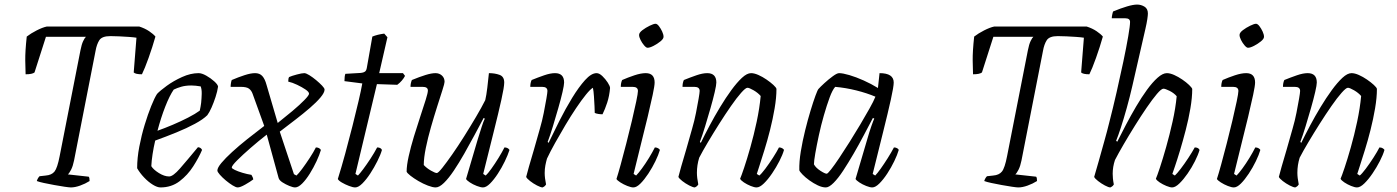

<svg xmlns="http://www.w3.org/2000/svg" viewBox="-20 -820 6110 840"><path d="M290 0Q283 0 262.5 -3Q242 -6 217.5 -10.5Q193 -15 172 -19.5Q151 -24 141 -28Q145 -41 153 -49L180 -52Q206 -54 218.5 -69.5Q231 -85 241 -137L332 -600Q337 -626 344 -640.5Q351 -655 356 -659H181L131 -503Q121 -495 92 -495Q91 -515 90.5 -555.5Q90 -596 97 -660Q115 -674 140.5 -687Q166 -700 185 -704H589Q614 -696 632.5 -683.5Q651 -671 660 -660Q647 -614 630 -566.5Q613 -519 601 -495Q573 -495 565 -503L577 -655Q565 -657 544 -658.5Q523 -660 501 -661Q479 -662 463 -662Q426 -662 414.5 -644Q403 -626 398 -597L304 -118Q299 -93 291 -77.5Q283 -62 277 -57L368 -47Q370 -45 371 -40.5Q372 -36 372 -28Q353 -16 330.5 -8Q308 0 290 0Z M682 0Q668 0 648.5 -12Q629 -24 610.5 -43.5Q592 -63 580 -84Q580 -129 589.5 -178.5Q599 -228 613 -274Q627 -320 641.5 -356Q656 -392 667 -409Q680 -423 709.5 -444.5Q739 -466 776.5 -483Q814 -500 849 -500Q863 -500 882.5 -489Q902 -478 917.5 -464Q933 -450 934 -441Q931 -420 923 -395.5Q915 -371 905.5 -349.5Q896 -328 887 -316Q869 -298 833 -278.5Q797 -259 751.5 -240.5Q706 -222 659 -205Q652 -175 647.5 -145.5Q643 -116 642 -93Q651 -78 675 -63Q699 -48 720 -48Q737 -48 767.5 -83Q798 -118 846 -176Q859 -175 864 -164Q850 -131 825.5 -92.5Q801 -54 765.5 -27Q730 0 682 0ZM669 -248Q700 -259 735.5 -274Q771 -289 803 -305.5Q835 -322 854 -336Q858 -354 860 -370Q862 -390 862.5 -409.5Q863 -429 858 -442Q847 -444 836 -445Q825 -446 817 -446Q792 -446 773 -440.5Q754 -435 740 -428Q722 -402 703 -353.5Q684 -305 669 -248Z M1020 0Q1012 0 997.5 -9Q983 -18 968 -30.5Q953 -43 942 -55.5Q931 -68 931 -74Q931 -86 948.5 -107Q966 -128 995.5 -155Q1025 -182 1062 -211.5Q1099 -241 1136 -269L1085 -410Q1080 -424 1069.5 -432Q1059 -440 1033 -440H989Q989 -448 990.5 -457Q992 -466 994 -470Q1022 -482 1049.5 -491Q1077 -500 1096 -500Q1116 -500 1127.5 -487.5Q1139 -475 1146 -449L1195 -282Q1228 -308 1259.5 -334.5Q1291 -361 1311.5 -382Q1332 -403 1332 -410Q1332 -418 1316.5 -428.5Q1301 -439 1280 -449Q1259 -459 1241 -463Q1241 -478 1245 -483Q1256 -488 1278.5 -494Q1301 -500 1311 -500Q1319 -500 1333.5 -491Q1348 -482 1363 -469.5Q1378 -457 1389 -445.5Q1400 -434 1400 -428Q1400 -415 1382.5 -394Q1365 -373 1336 -348Q1307 -323 1272.5 -296.5Q1238 -270 1204 -244L1266 -58L1277 -52Q1286 -60 1302 -81.5Q1318 -103 1335 -129Q1352 -155 1362 -175Q1377 -175 1384 -164Q1378 -143 1365 -115Q1352 -87 1335.5 -60.5Q1319 -34 1302 -17Q1285 0 1271 0Q1262 0 1246 -6.5Q1230 -13 1216 -22Q1202 -31 1199 -41L1147 -231Q1111 -203 1076 -172.5Q1041 -142 1017.5 -118.5Q994 -95 994 -87Q994 -83 1007.5 -76.5Q1021 -70 1041 -64Q1061 -58 1080 -55Q1087 -44 1088 -35Q1075 -25 1053 -12.5Q1031 0 1020 0Z M1534 0Q1524 0 1507 -6.5Q1490 -13 1475.5 -21.5Q1461 -30 1458 -37Q1474 -88 1490.5 -148.5Q1507 -209 1522 -268.5Q1537 -328 1548.5 -377Q1560 -426 1565 -455L1487 -465Q1487 -487 1491 -497L1559 -501Q1570 -502 1576.5 -506.5Q1583 -511 1585 -524L1609 -660Q1631 -669 1661 -673L1675 -657L1639 -500H1743L1752 -488Q1747 -478 1738 -467.5Q1729 -457 1718 -449L1629 -452L1535 -59L1546 -52Q1554 -60 1569 -80Q1584 -100 1601 -126Q1618 -152 1630 -175Q1646 -175 1651 -164Q1645 -143 1631 -115Q1617 -87 1600 -61Q1583 -35 1565.5 -17.5Q1548 0 1534 0Z M1886 0Q1873 0 1852 -8Q1831 -16 1810.5 -28Q1790 -40 1775.5 -51.5Q1761 -63 1759 -69Q1759 -96 1768 -136.5Q1777 -177 1791 -223Q1805 -269 1819 -311Q1833 -353 1842.5 -383.5Q1852 -414 1852 -424Q1852 -440 1829 -440H1776Q1776 -456 1782 -470Q1816 -484 1842 -492Q1868 -500 1885 -500Q1902 -500 1913.5 -489.5Q1925 -479 1925 -462Q1925 -455 1915.5 -425.5Q1906 -396 1892.5 -353.5Q1879 -311 1865.5 -264Q1852 -217 1843 -173Q1834 -129 1834 -98Q1847 -84 1865.5 -73.5Q1884 -63 1891 -63Q1897 -63 1915 -85.5Q1933 -108 1958.5 -144.5Q1984 -181 2011 -224Q2038 -267 2062.5 -308.5Q2087 -350 2103 -382Q2108 -403 2112 -436.5Q2116 -470 2119 -500Q2145 -500 2165.5 -492.5Q2186 -485 2186 -459Q2186 -440 2173.5 -383.5Q2161 -327 2140 -243.5Q2119 -160 2094 -59L2105 -52Q2114 -60 2129.5 -81.5Q2145 -103 2161 -129Q2177 -155 2187 -175Q2202 -175 2209 -164Q2202 -142 2188.5 -114Q2175 -86 2158 -60Q2141 -34 2124 -17Q2107 0 2093 0Q2083 0 2066 -6.5Q2049 -13 2035.5 -22Q2022 -31 2019 -37L2070 -210Q2080 -242 2087.5 -265.5Q2095 -289 2101 -301L2096 -304Q2078 -270 2056 -229Q2034 -188 2011 -147.5Q1988 -107 1965.5 -73.5Q1943 -40 1922.5 -20Q1902 0 1886 0Z M2354 0Q2346 0 2329.5 -8.5Q2313 -17 2299 -28Q2285 -39 2282 -46Q2285 -59 2294 -90.5Q2303 -122 2316 -165.5Q2329 -209 2342 -257Q2352 -291 2359 -326.5Q2366 -362 2370.5 -388.5Q2375 -415 2375 -422Q2375 -440 2352 -440H2300Q2300 -458 2306 -470Q2333 -481 2360.5 -490.5Q2388 -500 2408 -500Q2448 -500 2448 -459Q2448 -448 2441 -417.5Q2434 -387 2422.5 -347Q2411 -307 2399 -267.5Q2387 -228 2376 -199L2380 -195Q2401 -239 2427.5 -291.5Q2454 -344 2483 -391.5Q2512 -439 2539.5 -469.5Q2567 -500 2590 -500Q2602 -500 2615.5 -487Q2629 -474 2639 -458.5Q2649 -443 2649 -435Q2646 -400 2636.5 -371Q2627 -342 2616 -320Q2607 -320 2597.5 -321.5Q2588 -323 2582 -326Q2582 -335 2581 -355.5Q2580 -376 2578.5 -399Q2577 -422 2574 -436Q2563 -430 2543.5 -406Q2524 -382 2500.5 -347Q2477 -312 2453.5 -272.5Q2430 -233 2408.5 -194.5Q2387 -156 2373 -126Q2369 -112 2366 -96.5Q2363 -81 2363 -63Q2363 -42 2369 -13Q2367 -10 2364.5 -7Q2362 -4 2354 0Z M2751 0Q2741 0 2724.5 -6.5Q2708 -13 2694 -22Q2680 -31 2677 -37Q2684 -58 2695.5 -100Q2707 -142 2720 -192.5Q2733 -243 2744.5 -291.5Q2756 -340 2763.5 -376Q2771 -412 2771 -422Q2771 -440 2748 -440H2696Q2696 -458 2702 -470Q2727 -481 2755.5 -490.5Q2784 -500 2805 -500Q2844 -500 2844 -459Q2844 -445 2835.5 -405Q2827 -365 2813.5 -308.5Q2800 -252 2783.5 -187Q2767 -122 2752 -59L2763 -52Q2773 -62 2788.5 -83Q2804 -104 2819.5 -129.5Q2835 -155 2845 -175Q2853 -175 2859 -171.5Q2865 -168 2867 -164Q2861 -143 2847.5 -115Q2834 -87 2816.5 -60.5Q2799 -34 2782 -17Q2765 0 2751 0ZM2813 -611Q2807 -611 2798 -621.5Q2789 -632 2782.5 -645Q2776 -658 2776 -667Q2776 -677 2790.5 -688Q2805 -699 2822.5 -707.5Q2840 -716 2848 -716Q2855 -716 2863 -705.5Q2871 -695 2877 -682Q2883 -669 2883 -659Q2883 -650 2869.5 -639Q2856 -628 2839.5 -619.5Q2823 -611 2813 -611Z M3020 0Q3012 0 2995.5 -8.5Q2979 -17 2965 -28Q2951 -39 2948 -46Q2951 -59 2960 -90.5Q2969 -122 2982 -165.5Q2995 -209 3008 -257Q3018 -291 3025 -326.5Q3032 -362 3036.5 -388.5Q3041 -415 3041 -422Q3041 -440 3018 -440H2966Q2966 -458 2972 -470Q2999 -481 3026.5 -490.5Q3054 -500 3074 -500Q3114 -500 3114 -459Q3114 -448 3107 -417.5Q3100 -387 3088.5 -347Q3077 -307 3065 -267.5Q3053 -228 3042 -199L3046 -195Q3063 -230 3084.5 -270.5Q3106 -311 3130.5 -351.5Q3155 -392 3179.5 -425.5Q3204 -459 3226 -479.5Q3248 -500 3266 -500Q3280 -500 3298 -492Q3316 -484 3333.5 -472Q3351 -460 3363.5 -448.5Q3376 -437 3377 -431Q3377 -393 3369 -346Q3361 -299 3349 -251.5Q3337 -204 3324 -162.5Q3311 -121 3302 -93Q3293 -65 3291 -59L3302 -52Q3311 -59 3328 -81.5Q3345 -104 3362 -130.5Q3379 -157 3388 -175Q3397 -175 3403 -171Q3409 -167 3410 -164Q3404 -143 3390 -115.5Q3376 -88 3358 -61.5Q3340 -35 3322 -17.5Q3304 0 3290 0Q3280 0 3264 -6.5Q3248 -13 3234.5 -22Q3221 -31 3218 -38Q3223 -49 3235.5 -86Q3248 -123 3263 -176Q3278 -229 3290.5 -287.5Q3303 -346 3308 -400Q3296 -414 3277 -425Q3258 -436 3250 -436Q3242 -436 3222.5 -414Q3203 -392 3178 -356Q3153 -320 3127 -279Q3101 -238 3077.5 -198.5Q3054 -159 3039 -130Q3034 -114 3031.5 -97.5Q3029 -81 3029 -64Q3029 -43 3035 -13Q3033 -10 3030.5 -7Q3028 -4 3020 0Z M3593 0Q3577 0 3558 -9Q3539 -18 3521 -31Q3503 -44 3491 -56.5Q3479 -69 3477 -75Q3476 -112 3483.5 -157.5Q3491 -203 3502.5 -249.5Q3514 -296 3526 -335.5Q3538 -375 3547.5 -401Q3557 -427 3561 -431Q3569 -440 3587 -456.5Q3605 -473 3623.5 -486.5Q3642 -500 3651 -500Q3667 -500 3696 -491.5Q3725 -483 3758.5 -468Q3792 -453 3821 -435L3828 -500Q3890 -500 3890 -459Q3890 -441 3877.5 -384.5Q3865 -328 3844 -244Q3823 -160 3798 -59L3809 -52Q3818 -61 3833 -82Q3848 -103 3864 -128.5Q3880 -154 3891 -175Q3899 -175 3905 -171.5Q3911 -168 3912 -164Q3906 -143 3892.5 -115Q3879 -87 3862 -61Q3845 -35 3827.5 -17.5Q3810 0 3796 0Q3786 0 3769.5 -6.5Q3753 -13 3739.5 -22Q3726 -31 3723 -37L3774 -210Q3783 -242 3792.5 -269Q3802 -296 3805 -301L3799 -304Q3781 -270 3759.5 -229Q3738 -188 3714.5 -147.5Q3691 -107 3669 -73.5Q3647 -40 3627 -20Q3607 0 3593 0ZM3597 -60Q3601 -60 3616 -79Q3631 -98 3652 -129.5Q3673 -161 3697 -199Q3721 -237 3743.5 -275Q3766 -313 3784 -345Q3802 -377 3810 -397Q3772 -413 3726 -424.5Q3680 -436 3634 -440Q3622 -427 3609.5 -393Q3597 -359 3584.5 -315.5Q3572 -272 3562.5 -228Q3553 -184 3547 -149.5Q3541 -115 3541 -101Q3549 -86 3569 -73Q3589 -60 3597 -60Z M4435 0Q4428 0 4407.5 -3Q4387 -6 4362.5 -10.5Q4338 -15 4317 -19.5Q4296 -24 4286 -28Q4290 -41 4298 -49L4325 -52Q4351 -54 4363.5 -69.5Q4376 -85 4386 -137L4477 -600Q4482 -626 4489 -640.5Q4496 -655 4501 -659H4326L4276 -503Q4266 -495 4237 -495Q4236 -515 4235.5 -555.5Q4235 -596 4242 -660Q4260 -674 4285.5 -687Q4311 -700 4330 -704H4734Q4759 -696 4777.5 -683.5Q4796 -671 4805 -660Q4792 -614 4775 -566.5Q4758 -519 4746 -495Q4718 -495 4710 -503L4722 -655Q4710 -657 4689 -658.5Q4668 -660 4646 -661Q4624 -662 4608 -662Q4571 -662 4559.5 -644Q4548 -626 4543 -597L4449 -118Q4444 -93 4436 -77.5Q4428 -62 4422 -57L4513 -47Q4515 -45 4516 -40.5Q4517 -36 4517 -28Q4498 -16 4475.5 -8Q4453 0 4435 0Z M4838 0Q4830 0 4814 -8.5Q4798 -17 4784 -28Q4770 -39 4767 -46Q4775 -72 4786.5 -113.5Q4798 -155 4811 -201Q4824 -247 4833 -284Q4849 -346 4865 -416Q4881 -486 4894.5 -550Q4908 -614 4916 -661Q4924 -708 4924 -724Q4924 -740 4903 -740H4844Q4844 -746 4846 -756Q4848 -766 4850 -770Q4884 -784 4911 -792Q4938 -800 4955 -800Q4972 -800 4987 -791Q5002 -782 5002 -761Q5002 -753 4999.5 -736Q4997 -719 4991 -693L4934 -444Q4923 -396 4909.5 -347.5Q4896 -299 4883.5 -261Q4871 -223 4863 -204L4868 -200Q4885 -234 4906 -274Q4927 -314 4950.5 -354Q4974 -394 4998 -427Q5022 -460 5044.5 -480Q5067 -500 5085 -500Q5099 -500 5117 -492Q5135 -484 5152.5 -472Q5170 -460 5182 -448.5Q5194 -437 5196 -431Q5196 -393 5188 -346Q5180 -299 5167.5 -251Q5155 -203 5142.5 -161.5Q5130 -120 5120.5 -92.5Q5111 -65 5109 -59L5120 -52Q5129 -60 5145.5 -81.5Q5162 -103 5179 -129Q5196 -155 5207 -175Q5223 -175 5228 -164Q5222 -143 5208 -115Q5194 -87 5176 -61Q5158 -35 5140 -17.5Q5122 0 5108 0Q5099 0 5083 -6.5Q5067 -13 5053.5 -22Q5040 -31 5037 -38Q5042 -49 5054.5 -86.5Q5067 -124 5082 -177Q5097 -230 5110 -288Q5123 -346 5128 -399Q5116 -413 5097 -422.5Q5078 -432 5070 -432Q5061 -432 5041.5 -409Q5022 -386 4997 -349.5Q4972 -313 4945.5 -270.5Q4919 -228 4896 -188.5Q4873 -149 4858 -120Q4848 -90 4848 -60Q4848 -51 4849 -39.5Q4850 -28 4853 -13Q4852 -11 4849 -7.5Q4846 -4 4838 0Z M5378 0Q5368 0 5351.5 -6.5Q5335 -13 5321 -22Q5307 -31 5304 -37Q5311 -58 5322.5 -100Q5334 -142 5347 -192.5Q5360 -243 5371.5 -291.5Q5383 -340 5390.5 -376Q5398 -412 5398 -422Q5398 -440 5375 -440H5323Q5323 -458 5329 -470Q5354 -481 5382.5 -490.5Q5411 -500 5432 -500Q5471 -500 5471 -459Q5471 -445 5462.5 -405Q5454 -365 5440.5 -308.5Q5427 -252 5410.5 -187Q5394 -122 5379 -59L5390 -52Q5400 -62 5415.5 -83Q5431 -104 5446.5 -129.5Q5462 -155 5472 -175Q5480 -175 5486 -171.5Q5492 -168 5494 -164Q5488 -143 5474.5 -115Q5461 -87 5443.5 -60.5Q5426 -34 5409 -17Q5392 0 5378 0ZM5440 -611Q5434 -611 5425 -621.5Q5416 -632 5409.5 -645Q5403 -658 5403 -667Q5403 -677 5417.5 -688Q5432 -699 5449.5 -707.5Q5467 -716 5475 -716Q5482 -716 5490 -705.5Q5498 -695 5504 -682Q5510 -669 5510 -659Q5510 -650 5496.5 -639Q5483 -628 5466.5 -619.5Q5450 -611 5440 -611Z M5647 0Q5639 0 5622.5 -8.5Q5606 -17 5592 -28Q5578 -39 5575 -46Q5578 -59 5587 -90.5Q5596 -122 5609 -165.5Q5622 -209 5635 -257Q5645 -291 5652 -326.5Q5659 -362 5663.5 -388.5Q5668 -415 5668 -422Q5668 -440 5645 -440H5593Q5593 -458 5599 -470Q5626 -481 5653.5 -490.5Q5681 -500 5701 -500Q5741 -500 5741 -459Q5741 -448 5734 -417.5Q5727 -387 5715.5 -347Q5704 -307 5692 -267.5Q5680 -228 5669 -199L5673 -195Q5690 -230 5711.5 -270.5Q5733 -311 5757.5 -351.5Q5782 -392 5806.5 -425.5Q5831 -459 5853 -479.5Q5875 -500 5893 -500Q5907 -500 5925 -492Q5943 -484 5960.5 -472Q5978 -460 5990.5 -448.5Q6003 -437 6004 -431Q6004 -393 5996 -346Q5988 -299 5976 -251.5Q5964 -204 5951 -162.5Q5938 -121 5929 -93Q5920 -65 5918 -59L5929 -52Q5938 -59 5955 -81.5Q5972 -104 5989 -130.5Q6006 -157 6015 -175Q6024 -175 6030 -171Q6036 -167 6037 -164Q6031 -143 6017 -115.5Q6003 -88 5985 -61.5Q5967 -35 5949 -17.5Q5931 0 5917 0Q5907 0 5891 -6.5Q5875 -13 5861.5 -22Q5848 -31 5845 -38Q5850 -49 5862.5 -86Q5875 -123 5890 -176Q5905 -229 5917.5 -287.5Q5930 -346 5935 -400Q5923 -414 5904 -425Q5885 -436 5877 -436Q5869 -436 5849.5 -414Q5830 -392 5805 -356Q5780 -320 5754 -279Q5728 -238 5704.5 -198.5Q5681 -159 5666 -130Q5661 -114 5658.5 -97.5Q5656 -81 5656 -64Q5656 -43 5662 -13Q5660 -10 5657.5 -7Q5655 -4 5647 0Z"/></svg>

Font: Texturina Thin
Style: Italic
Weight: 100
Italic angle: -11°
Designer: Guillermo Torres Carreño
Foundry: Omnibus-Type
Version: Version 1.002; ttfautohint (v1.8.3)